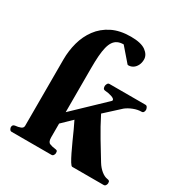

<svg xmlns="http://www.w3.org/2000/svg" viewBox="-176 -897 983 1031"><g transform="rotate(30 316.0 -381.5)"><path d="M40.5 0Q32.2 0 28.1 -7.3Q23.9 -14.6 23.9 -20Q23.9 -36.1 40 -38.1Q58.1 -39.6 72.5 -45.2Q86.9 -50.8 86.9 -64.5V-475.6Q86.9 -529.8 100.8 -581.1Q114.7 -632.3 145 -673.3Q175.3 -714.4 223.6 -738.8Q272 -763.2 340.3 -763.2Q403.8 -763.2 432.9 -741.7Q461.9 -720.2 461.9 -691.4Q461.9 -671.4 454.1 -655.8Q446.3 -640.1 433.3 -631.3Q420.4 -622.6 404.3 -622.6Q404.3 -622.6 401.6 -623Q398.9 -623.5 398.9 -624L326.7 -707.5Q305.7 -707.5 290.5 -700.4Q275.4 -693.4 265.4 -678.7Q255.4 -664.1 249.5 -640.6Q243.7 -617.2 241.2 -585Q238.8 -552.7 238.8 -510.3V-236.8L421.4 -411.1Q425.8 -415 425.8 -418.5Q425.8 -428.2 405.3 -434.8Q384.8 -441.4 365.2 -442.4Q355.5 -443.4 352.8 -449.5Q350.1 -455.6 350.1 -463.4Q350.1 -468.8 354.2 -477.1Q358.4 -485.4 366.7 -485.4H589.8Q598.1 -485.4 602.3 -477.1Q606.4 -468.8 606.4 -463.4Q606.4 -454.6 602.5 -448.5Q598.6 -442.4 590.3 -442.4Q566.9 -442.4 541.7 -432.6Q516.6 -422.9 498.5 -408.7L407.2 -325.2Q422.9 -293.9 439.7 -263.4Q456.5 -232.9 473.9 -204.1Q491.2 -175.3 507.8 -148.2Q524.4 -121.1 539.1 -96.7Q553.7 -72.8 573.5 -56.6Q593.3 -40.5 611.3 -38.1Q619.6 -37.1 623.5 -33.9Q627.4 -30.8 627.4 -20Q627.4 -14.6 623.3 -7.3Q619.1 0 610.8 0H416Q410.2 0 399.7 -17.1Q389.2 -34.2 376 -61.3Q362.8 -88.4 348.9 -119.1Q335 -149.9 322.3 -178.2Q309.6 -206.5 299.8 -225.1L238.8 -166V-80.6Q238.8 -52.2 253.4 -46.1Q268.1 -40 286.1 -38.1Q296.4 -37.1 300 -34.2Q303.7 -31.2 303.7 -20Q303.7 -14.6 299.6 -7.3Q295.4 0 287.1 0Z"/></g></svg>

Font: Gelasio
Style: Bold
Weight: 700
Designer: Eben Sorkin
Foundry: Eben Sorkin
Version: Version 1.008